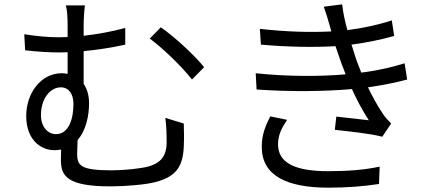

<svg xmlns="http://www.w3.org/2000/svg" viewBox="-20 -818 2040 886"><path d="M722 -692 671 -640C726 -600 817 -514 866 -451L922 -508C877 -564 781 -652 722 -692ZM238 -199C202 -199 169 -231 169 -287C169 -362 211 -415 261 -415C296 -415 319 -386 319 -338C319 -271 298 -199 238 -199ZM391 -342C391 -377 382 -408 366 -431V-582C428 -588 496 -598 558 -612V-689C495 -672 429 -660 366 -653V-698C366 -735 369 -772 372 -793H284C290 -772 292 -738 292 -698V-647L250 -646C201 -646 151 -651 92 -660L96 -586C154 -579 212 -576 255 -576L292 -577V-477C284 -479 275 -480 265 -480C167 -480 101 -386 101 -283C101 -167 174 -125 230 -125C241 -125 252 -126 262 -128L261 -80C261 -5 290 42 491 42C557 42 655 34 698 22C789 -2 824 -46 828 -140C830 -181 829 -207 828 -248L743 -274C748 -234 749 -201 749 -161C749 -95 718 -65 666 -50C630 -40 552 -32 496 -32C351 -32 336 -54 336 -109L338 -172C378 -217 391 -286 391 -342Z M1305 -265 1227 -281C1205 -237 1187 -195 1188 -138C1189 -10 1299 48 1495 48C1580 48 1659 42 1729 31L1732 -49C1660 -34 1587 -28 1494 -28C1337 -28 1263 -69 1263 -152C1263 -196 1281 -230 1305 -265ZM1502 -698 1509 -673C1413 -668 1299 -671 1179 -685L1184 -612C1309 -601 1432 -599 1528 -605L1555 -527L1575 -475C1462 -465 1310 -464 1160 -480L1164 -405C1318 -394 1482 -396 1604 -407C1626 -358 1652 -309 1682 -263C1650 -267 1585 -274 1532 -280L1525 -219C1594 -211 1688 -202 1744 -187L1785 -248C1771 -262 1759 -275 1748 -291C1722 -329 1699 -372 1678 -415C1748 -425 1811 -438 1859 -451L1847 -526C1800 -511 1730 -493 1647 -483L1624 -543L1602 -612C1671 -621 1742 -636 1799 -652L1788 -724C1724 -703 1654 -688 1583 -679C1572 -719 1563 -760 1559 -798L1474 -787C1484 -759 1494 -728 1502 -698Z"/></svg>

Font: Noto Sans Mono CJK HK
Style: Regular
Weight: 400
Designer: Ryoko NISHIZUKA 西塚涼子 (kana, bopomofo & ideographs); Paul D. Hunt (Latin, Greek & Cyrillic); Sandoll Communications 산돌커뮤니
Foundry: Adobe
Version: Version 2.004;hotconv 1.0.118;makeotfexe 2.5.65603